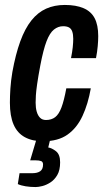

<svg xmlns="http://www.w3.org/2000/svg" viewBox="-20 -559 424 776"><path d="M154 12Q111 12 80.5 -4.5Q50 -21 35 -55.5Q20 -90 20 -144Q20 -170 22 -201Q24 -232 30 -268Q43 -340 62 -392Q81 -444 107 -476.5Q133 -509 166.5 -524Q200 -539 242 -539Q287 -539 317.5 -526Q348 -513 362.5 -485.5Q377 -458 377 -413Q377 -395 375 -372.5Q373 -350 368 -324H267Q272 -349 274 -368Q276 -387 276 -402Q276 -420 272 -431.5Q268 -443 259 -448Q250 -453 235 -453Q215 -453 198 -439.5Q181 -426 168 -392Q155 -358 143 -295Q134 -247 130 -218.5Q126 -190 125 -173.5Q124 -157 124 -144Q124 -123 128.5 -107.5Q133 -92 142 -83Q151 -74 166 -74Q188 -74 203 -85.5Q218 -97 228.5 -125Q239 -153 248 -202H347Q336 -139 313.5 -90.5Q291 -42 253 -15Q215 12 154 12ZM124 197Q103 197 84 194Q65 191 52 185L59 141H111Q131 141 142.5 133Q154 125 154 106Q154 95 146 92Q138 89 123 89H102L136 -25H190L175 37Q189 39 206 52Q223 65 223 97Q223 129 211.5 148.5Q200 168 183.5 178.5Q167 189 151 193Q135 197 124 197Z"/></svg>

Font: Archivo ExtraCondensed SemiBold
Style: Italic
Weight: 600
Width: 2
Italic angle: -10°
Designer: Hector Gatti
Foundry: Omnibus-Type
Version: Version 2.001